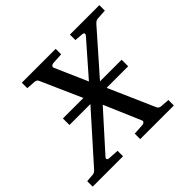

<svg xmlns="http://www.w3.org/2000/svg" viewBox="-204 -856 1042 1042"><g transform="rotate(-45 317.0 -335.5)"><path d="M388.7 -325.7 504.9 -61Q509.8 -51.8 514.6 -49.3Q519.5 -46.9 524.9 -45.9L579.1 -42V0H320.8V-42L384.8 -45.9Q393.1 -46.9 397.9 -52.7Q402.8 -58.6 398.9 -65.9L309.1 -275.9L120.1 -65.9Q113.8 -60.1 115 -53.5Q116.2 -46.9 128.9 -45.9L189 -42V0H-43.9V-42L3.9 -45.9Q12.2 -46.9 18.6 -52Q24.9 -57.1 27.8 -61L264.2 -325.7H103.5V-376H260.7L157.2 -609.9Q153.3 -619.1 148.4 -621.6Q143.6 -624 138.2 -625L83 -628.9V-670.9H342.8V-628.9L277.8 -625Q269.5 -624 264.6 -618.4Q259.8 -612.8 263.2 -605L345.2 -418L508.8 -605Q514.2 -610.8 513.4 -617.4Q512.7 -624 500 -625L452.1 -628.9V-670.9H678.2V-628.9L618.2 -625Q610.4 -624 603.8 -618.9Q597.2 -613.8 594.2 -609.9L388.2 -376H554.2V-325.7Z"/></g></svg>

Font: Charis SIL
Style: Italic
Weight: 400
Italic angle: -11°
Foundry: SIL International
Version: Version 4.112